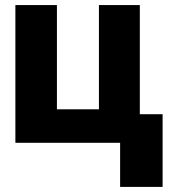

<svg xmlns="http://www.w3.org/2000/svg" viewBox="-20 -566 678 761"><path d="M534.2 -545.9V0H41V-545.9H205.6V-132.8H372.1V-545.9ZM624.5 -113.3V174.8H456.1V-113.3Z"/></svg>

Font: Inter Tight ExtraBold
Style: Regular
Weight: 800
Designer: Rasmus Andersson
Foundry: rsms
Version: Version 3.004; ttfautohint (v1.8.4.7-5d5b)